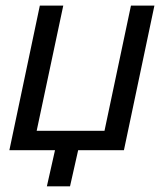

<svg xmlns="http://www.w3.org/2000/svg" viewBox="-20 -532 580 680"><path d="M418.9 0H256.8L228 127.9H146L174.8 0H13.2L121.1 -512.2H204.1L109.9 -68.8H350.1L443.8 -512.2H526.9Z"/></svg>

Font: Clear Sans
Style: Italic
Weight: 400
Italic angle: -12°
Foundry: Intel Corporation
Version: Version 1.00